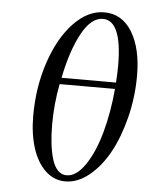

<svg xmlns="http://www.w3.org/2000/svg" viewBox="-53 -781 638 832"><g transform="rotate(5 266.0 -365.5)"><path d="M99.1 -265.1Q99.1 -389.2 135.7 -498.5Q172.4 -607.9 234.4 -672.9Q296.4 -737.8 367.2 -737.8Q444.8 -737.8 488.5 -666.3Q532.2 -594.7 532.2 -476.1Q532.2 -383.3 510 -294.7Q487.8 -206.1 451.4 -139.9Q415 -73.7 365 -33.4Q314.9 6.8 262.2 6.8Q212.4 6.8 175 -28.8Q137.7 -64.5 118.4 -125.7Q99.1 -187 99.1 -265.1ZM184.1 -234.9Q184.1 -189 188.5 -151.6Q192.9 -114.3 201.9 -84Q210.9 -53.7 227.1 -36.9Q243.2 -20 265.1 -20Q308.1 -20 346.4 -76.7Q384.8 -133.3 408.9 -221.4Q433.1 -309.6 441.9 -411.1H201.2Q184.1 -322.8 184.1 -234.9ZM207 -439H443.8Q446.8 -475.1 446.8 -512.2Q446.8 -709 363.8 -709Q313 -709 272.2 -634.5Q231.4 -560.1 207 -439Z"/></g></svg>

Font: Dehuti
Style: Bold-Italic
Weight: 700
Version: Version 1.2